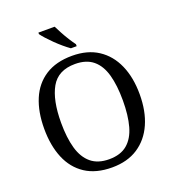

<svg xmlns="http://www.w3.org/2000/svg" viewBox="-164 -1055 1070 1189"><g transform="rotate(-20 371.0 -460.5)"><path d="M371 10Q265 10 195 -36Q125 -82 90.5 -165Q56 -248 56 -359Q56 -470 90.5 -552Q125 -634 195.5 -679.5Q266 -725 372 -725Q473 -725 542.5 -679.5Q612 -634 648.5 -551.5Q685 -469 685 -358Q685 -247 648.5 -164.5Q612 -82 542 -36Q472 10 371 10ZM371 -44Q446 -44 490.5 -81.5Q535 -119 554.5 -189Q574 -259 574 -358Q574 -457 554.5 -527Q535 -597 490.5 -634Q446 -671 372 -671Q260 -671 213.5 -589Q167 -507 167 -358Q167 -259 187 -189Q207 -119 252 -81.5Q297 -44 371 -44ZM382 -771Q362 -785 339 -804.5Q316 -824 293.5 -846Q271 -868 253 -888Q235 -908 226 -921V-931H333Q344 -909 358.5 -882Q373 -855 389.5 -829Q406 -803 420 -784V-771Z"/></g></svg>

Font: Noto Serif Myanmar
Style: Regular
Weight: 400
Designer: Ben Mitchell and the Monotype Design Team
Foundry: Monotype Imaging Inc.
Version: Version 2.106